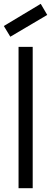

<svg xmlns="http://www.w3.org/2000/svg" viewBox="-21 -984 267 1004"><path d="M76 0H150V-739H76ZM33 -792 226 -906 192 -964 -1 -848Z"/></svg>

Font: Involve
Style: Regular
Weight: 400
Designer: Stefan Peev
Foundry: Context Ltd.
Version: Version 1.001